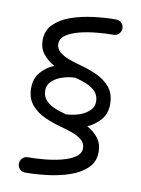

<svg xmlns="http://www.w3.org/2000/svg" viewBox="-87 -776 663 900"><g transform="rotate(10 244.0 -325.5)"><path d="M55.2 -332Q55.2 -376 80.3 -405.8Q105.5 -435.5 143.6 -452.1Q111.3 -469.7 90.3 -496.3Q69.3 -522.9 69.3 -561.5Q69.3 -607.9 99.9 -637.9Q130.4 -668 179 -685.1Q227.5 -702.1 283.9 -709.2Q340.3 -716.3 392.1 -716.3Q407.2 -716.3 417.7 -705.8Q428.2 -695.3 428.2 -680.2Q428.2 -665 417.7 -654.3Q407.2 -643.6 392.1 -643.6Q356.4 -643.6 313.7 -639.6Q271 -635.7 232.4 -626Q193.8 -616.2 169.2 -599.6Q144.5 -583 144.5 -557.1Q144.5 -534.7 162.6 -519Q180.7 -503.4 209.7 -492.9Q238.8 -482.4 270.5 -474.1Q307.1 -464.4 344.7 -447.3Q382.3 -430.2 407.7 -399.9Q433.1 -369.6 433.1 -319.8Q433.1 -275.9 408.2 -246.3Q383.3 -216.8 345.7 -199.7Q377.4 -182.6 398.2 -156Q418.9 -129.4 418.9 -90.3Q418.9 -43.9 388.4 -13.9Q357.9 16.1 309.3 33.2Q260.7 50.3 204.3 57.4Q147.9 64.5 96.2 64.5Q81.1 64.5 70.6 54Q60.1 43.5 60.1 28.3Q60.1 13.2 70.6 2.4Q81.1 -8.3 96.2 -8.3Q131.8 -8.3 174.6 -12.2Q217.3 -16.1 255.9 -25.9Q294.4 -35.6 319.1 -52.5Q343.8 -69.3 343.8 -94.7Q343.8 -118.2 325.7 -133.5Q307.6 -148.9 278.8 -159.2Q250 -169.4 218.3 -177.7Q181.6 -187.5 144 -204.6Q106.4 -221.7 80.8 -252Q55.2 -282.2 55.2 -332ZM122.1 -332Q122.1 -301.3 140.9 -282.7Q159.7 -264.2 186.3 -253.9Q212.9 -243.7 236.8 -237.8H237.3Q268.6 -238.8 298.1 -248.5Q327.6 -258.3 346.9 -276.4Q366.2 -294.4 366.2 -319.8Q366.2 -350.6 347.4 -369.1Q328.6 -387.7 302 -397.9Q275.4 -408.2 251.5 -414.1H251Q220.2 -413.6 190.4 -403.8Q160.6 -394 141.4 -376Q122.1 -357.9 122.1 -332Z"/></g></svg>

Font: Mikhak-DS1-FD Regular
Style: Regular
Weight: 400
Designer: Amin Abedi
Version: Version 3.2